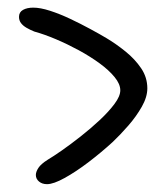

<svg xmlns="http://www.w3.org/2000/svg" viewBox="-20 -576 422 490"><path d="M100 -106Q87.5 -106 79.5 -112.8Q71.5 -119.5 71.5 -129.5Q71.5 -137.5 78 -147.5Q84.5 -157.5 102 -168.5Q115.5 -176.5 137.8 -192Q160 -207.5 185.8 -227.8Q211.5 -248 234.5 -269.5Q257.5 -291 272.2 -310.8Q287 -330.5 287 -345.5Q287 -361.5 272.5 -379.2Q258 -397 234 -414.5Q210 -432 181 -447.8Q152 -463.5 122.5 -476Q93 -488.5 67.5 -495.5Q56.5 -500 47.5 -505.2Q38.5 -510.5 33.5 -517.2Q28.5 -524 28.5 -533Q28.5 -545 38.8 -550.8Q49 -556.5 65 -556.5Q83 -556.5 107.8 -548.5Q132.5 -540.5 159 -528Q185.5 -515.5 210 -502.2Q234.5 -489 252 -478.5Q277 -463.5 300.8 -444.2Q324.5 -425 340.2 -401.8Q356 -378.5 356 -350.5Q356 -328.5 342 -303.8Q328 -279 307.5 -255.5Q287 -232 267.5 -213.5Q238.5 -187 206 -162.2Q173.5 -137.5 145 -121.8Q116.5 -106 100 -106Z"/></svg>

Font: Gluten Light
Style: Regular
Weight: 300
Designer: Tyler Finck
Foundry: Etcetera Type Company
Version: Version 1.300